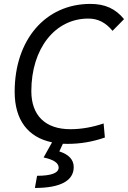

<svg xmlns="http://www.w3.org/2000/svg" viewBox="-20 -723 652 978"><path d="M325.2 9.8C388.2 9.8 451.2 -0.5 514.2 -22.5L507.8 -94.2C450.2 -74.7 394 -64.9 338.4 -64.9C211.4 -64.9 139.6 -134.3 139.6 -258.8C139.6 -475.1 259.8 -628.4 429.7 -628.4C478.5 -628.4 517.6 -608.9 553.2 -565.9L611.8 -625.5C567.9 -679.2 514.6 -703.1 440.4 -703.1C211.4 -703.1 54.7 -520.5 54.7 -255.4C54.7 -112.8 121.6 -23.4 245.1 2L202.1 79.1C252.9 89.8 278.8 107.4 278.8 130.4C278.8 158.2 241.2 172.4 168.9 172.4L157.7 234.4C287.6 234.4 355.5 197.8 355.5 127.9C355.5 90.8 330.6 63.5 282.2 48.3L300.3 9.3C308.6 9.8 316.9 9.8 325.2 9.8Z"/></svg>

Font: Cascadia Code PL SemiLight
Style: Italic
Weight: 350
Italic angle: -10°
Monospace: yes
Designer: Aaron Bell
Foundry: Saja Typeworks
Version: Version 2404.023